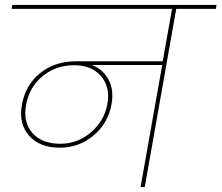

<svg xmlns="http://www.w3.org/2000/svg" viewBox="-20 -760 900 780"><path d="M225 -176Q295 -176 349 -222Q403 -268 416 -336Q429 -405 391 -450Q353 -495 281 -495Q207 -495 153 -450.5Q99 -406 86 -334Q73 -264 111.5 -220Q150 -176 225 -176ZM27 -724 30 -740H860L857 -724H696L568 0H551L639 -496H352Q396 -481 420 -438Q444 -395 433 -336Q419 -259 360 -209.5Q301 -160 222 -160Q141 -160 98 -209Q55 -258 69 -334Q83 -414 142.5 -462.5Q202 -511 289 -511H641L679 -724Z"/></svg>

Font: Poppins Thin
Style: Italic
Weight: 250
Italic angle: -10°
Designer: Ninad Kale (Devanagari), Jonny Pinhorn (Latin)
Foundry: Indian Type Foundry
Version: Version 3.200;PS 1.000;hotconv 16.6.54;makeotf.lib2.5.65590